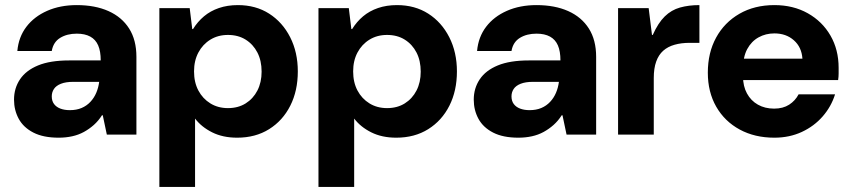

<svg xmlns="http://www.w3.org/2000/svg" viewBox="-20 -528 3335 753"><path d="M210 12Q150 12 111 -8Q72 -28 53.5 -62Q35 -96 35 -137Q35 -182 58.5 -217Q82 -252 129.5 -271.5Q177 -291 251 -291H375Q375 -327 365 -350Q355 -373 334 -384.5Q313 -396 281 -396Q243 -396 216 -379.5Q189 -363 183 -328H48Q53 -383 83.5 -423Q114 -463 165 -485.5Q216 -508 281 -508Q353 -508 405.5 -484.5Q458 -461 486.5 -416Q515 -371 515 -305V0H399L383 -76H380Q366 -54 348 -38Q330 -22 309 -10.5Q288 1 263 6.5Q238 12 210 12ZM254 -96Q280 -96 300 -104.5Q320 -113 334.5 -128.5Q349 -144 357.5 -164Q366 -184 369 -207H267Q238 -207 219 -199.5Q200 -192 191.5 -179Q183 -166 183 -150Q183 -132 192 -120Q201 -108 217 -102Q233 -96 254 -96Z M605 205V-496H724L734 -414H737Q755 -443 780 -464Q805 -485 838.5 -496.5Q872 -508 913 -508Q983 -508 1035.5 -474.5Q1088 -441 1118 -382Q1148 -323 1148 -248Q1148 -172 1118.5 -113.5Q1089 -55 1035.5 -21.5Q982 12 910 12Q854 12 812 -9Q770 -30 745 -63V205ZM874 -104Q914 -104 943.5 -122.5Q973 -141 989.5 -173Q1006 -205 1006 -247Q1006 -290 989.5 -322Q973 -354 943.5 -372.5Q914 -391 874 -391Q835 -391 805 -372.5Q775 -354 758 -322Q741 -290 741 -248Q741 -205 758 -173Q775 -141 805 -122.5Q835 -104 874 -104Z M1229 205V-496H1348L1358 -414H1361Q1379 -443 1404 -464Q1429 -485 1462.5 -496.5Q1496 -508 1537 -508Q1607 -508 1659.5 -474.5Q1712 -441 1742 -382Q1772 -323 1772 -248Q1772 -172 1742.5 -113.5Q1713 -55 1659.5 -21.5Q1606 12 1534 12Q1478 12 1436 -9Q1394 -30 1369 -63V205ZM1498 -104Q1538 -104 1567.5 -122.5Q1597 -141 1613.5 -173Q1630 -205 1630 -247Q1630 -290 1613.5 -322Q1597 -354 1567.5 -372.5Q1538 -391 1498 -391Q1459 -391 1429 -372.5Q1399 -354 1382 -322Q1365 -290 1365 -248Q1365 -205 1382 -173Q1399 -141 1429 -122.5Q1459 -104 1498 -104Z M2013 12Q1953 12 1914 -8Q1875 -28 1856.5 -62Q1838 -96 1838 -137Q1838 -182 1861.5 -217Q1885 -252 1932.5 -271.5Q1980 -291 2054 -291H2178Q2178 -327 2168 -350Q2158 -373 2137 -384.5Q2116 -396 2084 -396Q2046 -396 2019 -379.5Q1992 -363 1986 -328H1851Q1856 -383 1886.5 -423Q1917 -463 1968 -485.5Q2019 -508 2084 -508Q2156 -508 2208.5 -484.5Q2261 -461 2289.5 -416Q2318 -371 2318 -305V0H2202L2186 -76H2183Q2169 -54 2151 -38Q2133 -22 2112 -10.5Q2091 1 2066 6.5Q2041 12 2013 12ZM2057 -96Q2083 -96 2103 -104.5Q2123 -113 2137.5 -128.5Q2152 -144 2160.5 -164Q2169 -184 2172 -207H2070Q2041 -207 2022 -199.5Q2003 -192 1994.5 -179Q1986 -166 1986 -150Q1986 -132 1995 -120Q2004 -108 2020 -102Q2036 -96 2057 -96Z M2404 0V-496H2524L2537 -391H2540Q2561 -438 2587 -463.5Q2613 -489 2647 -498.5Q2681 -508 2723 -508V-360H2685Q2652 -360 2625.5 -352.5Q2599 -345 2581 -329Q2563 -313 2553.5 -286.5Q2544 -260 2544 -222V0Z M3017 12Q2940 12 2881 -20Q2822 -52 2789 -109.5Q2756 -167 2756 -243Q2756 -321 2788.5 -380.5Q2821 -440 2880 -474Q2939 -508 3017 -508Q3091 -508 3148 -476Q3205 -444 3237 -388.5Q3269 -333 3269 -262Q3269 -252 3269 -239.5Q3269 -227 3267 -214H2856V-298H3127Q3124 -343 3093.5 -370Q3063 -397 3017 -397Q2983 -397 2955 -381.5Q2927 -366 2910.5 -335.5Q2894 -305 2894 -257V-228Q2894 -190 2909.5 -161.5Q2925 -133 2952.5 -117.5Q2980 -102 3016 -102Q3051 -102 3075 -117.5Q3099 -133 3112 -158H3255Q3240 -110 3206.5 -71.5Q3173 -33 3124.5 -10.5Q3076 12 3017 12Z"/></svg>

Font: DM Sans 9pt 36pt ExtraBold
Style: Regular
Weight: 800
Version: Version 4.004;gftools[0.9.30]